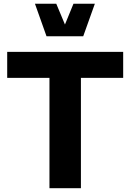

<svg xmlns="http://www.w3.org/2000/svg" viewBox="-20 -996 689 1016"><path d="M408.2 0H241.7V-584H18.1V-721.7H631.8V-584H408.2ZM165 -976.1H277.8L323.7 -866.2L368.7 -976.1H481.9L420.4 -804.2H226.1Z"/></svg>

Font: Estedad-FD ExtraBold
Style: Regular
Weight: 800
Designer: Amin Abedi
Version: Version 7.3